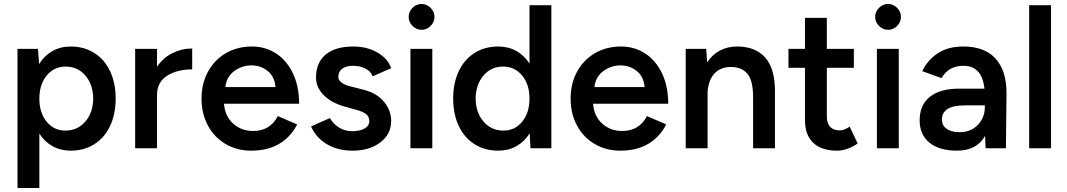

<svg xmlns="http://www.w3.org/2000/svg" viewBox="-20 -746 5370 966"><path d="M68 -500H171L177 -424Q203 -466 243.5 -489Q284 -512 336 -512Q403 -512 454.5 -479.5Q506 -447 534 -387.5Q562 -328 562 -250Q562 -172 534 -112.5Q506 -53 454.5 -20.5Q403 12 336 12Q285 12 245 -10Q205 -32 178 -74V200H68ZM309 -89Q370 -89 409 -134Q448 -179 449 -250Q448 -321 409.5 -366Q371 -411 310 -411Q252 -411 215 -366Q178 -321 178 -250Q178 -179 214.5 -134Q251 -89 309 -89Z M660 -500H770V-410Q800 -455 847 -478.5Q894 -502 947 -502V-397Q872 -397 821 -365Q770 -333 770 -268V0H660Z M994 -250Q994 -326 1026.5 -385.5Q1059 -445 1116.5 -478.5Q1174 -512 1248 -512Q1315 -512 1369 -477Q1423 -442 1454 -376.5Q1485 -311 1485 -224H1107Q1112 -161 1153 -124Q1194 -87 1254 -87Q1339 -87 1378 -162L1475 -120Q1443 -57 1385 -22.5Q1327 12 1244 12Q1172 12 1115 -21.5Q1058 -55 1026 -114.5Q994 -174 994 -250ZM1366 -308Q1362 -360 1327 -388.5Q1292 -417 1245 -417Q1197 -417 1158 -388Q1119 -359 1114 -308Z M1545 -110 1640 -152Q1656 -123 1685.5 -104.5Q1715 -86 1751 -86Q1791 -86 1814.5 -99.5Q1838 -113 1838 -137Q1838 -160 1820.5 -173Q1803 -186 1767 -195L1721 -208Q1651 -226 1610.5 -265.5Q1570 -305 1570 -356Q1570 -431 1618.5 -471.5Q1667 -512 1758 -512Q1826 -512 1878.5 -482Q1931 -452 1948 -403L1855 -362Q1846 -387 1818.5 -401Q1791 -415 1755 -415Q1721 -415 1701.5 -400Q1682 -385 1682 -359Q1682 -343 1699 -330Q1716 -317 1749 -310L1807 -295Q1876 -278 1912 -234Q1948 -190 1948 -138Q1948 -71 1893.5 -29.5Q1839 12 1754 12Q1679 12 1624 -21Q1569 -54 1545 -110Z M2045 -500H2155V0H2045ZM2036 -661Q2036 -687 2055.5 -706.5Q2075 -726 2101 -726Q2127 -726 2146.5 -706.5Q2166 -687 2166 -661Q2166 -635 2146.5 -615.5Q2127 -596 2101 -596Q2075 -596 2055.5 -615.5Q2036 -635 2036 -661Z M2645 -75Q2618 -33 2578 -10.5Q2538 12 2486 12Q2419 12 2367.5 -20.5Q2316 -53 2288 -112.5Q2260 -172 2260 -250Q2260 -328 2288 -387.5Q2316 -447 2367.5 -479.5Q2419 -512 2486 -512Q2537 -512 2577 -490Q2617 -468 2644 -426V-720H2754V0H2649ZM2513 -89Q2571 -89 2607.5 -134Q2644 -179 2644 -250Q2644 -321 2607 -366Q2570 -411 2512 -411Q2451 -411 2412.5 -366Q2374 -321 2373 -250Q2374 -179 2413 -134Q2452 -89 2513 -89Z M2851 -250Q2851 -326 2883.5 -385.5Q2916 -445 2973.5 -478.5Q3031 -512 3105 -512Q3172 -512 3226 -477Q3280 -442 3311 -376.5Q3342 -311 3342 -224H2964Q2969 -161 3010 -124Q3051 -87 3111 -87Q3196 -87 3235 -162L3332 -120Q3300 -57 3242 -22.5Q3184 12 3101 12Q3029 12 2972 -21.5Q2915 -55 2883 -114.5Q2851 -174 2851 -250ZM3223 -308Q3219 -360 3184 -388.5Q3149 -417 3102 -417Q3054 -417 3015 -388Q2976 -359 2971 -308Z M3430 -500H3533L3538 -432Q3563 -471 3601.5 -491.5Q3640 -512 3689 -512Q3781 -512 3830.5 -456Q3880 -400 3879 -282V0H3769V-256Q3769 -342 3740 -375.5Q3711 -409 3657 -409Q3606 -409 3575.5 -377Q3545 -345 3540 -285V0H3430Z M4030 -141V-405H3947V-500H4030V-656H4140V-500H4276V-405H4140V-161Q4140 -126 4156.5 -108Q4173 -90 4205 -90Q4228 -90 4255 -109L4295 -24Q4242 12 4192 12Q4113 12 4071.5 -27.5Q4030 -67 4030 -141Z M4392 -500H4502V0H4392ZM4383 -661Q4383 -687 4402.5 -706.5Q4422 -726 4448 -726Q4474 -726 4493.5 -706.5Q4513 -687 4513 -661Q4513 -635 4493.5 -615.5Q4474 -596 4448 -596Q4422 -596 4402.5 -615.5Q4383 -635 4383 -661Z M4936 -62Q4894 12 4795 12Q4706 12 4656.5 -28Q4607 -68 4607 -141Q4607 -218 4658.5 -259Q4710 -300 4805 -300H4933Q4921 -415 4827 -415Q4753 -415 4717 -353L4620 -388Q4646 -443 4697.5 -477.5Q4749 -512 4827 -512Q4935 -512 4990 -450Q5045 -388 5044 -274L5041 0H4939ZM4809 -81Q4864 -81 4899.5 -117.5Q4935 -154 4935 -207V-216H4840Q4775 -216 4747 -197.5Q4719 -179 4719 -144Q4719 -115 4742.5 -98Q4766 -81 4809 -81Z M5158 -720H5268V0H5158Z"/></svg>

Font: Oak Sans SemiBold
Style: Regular
Weight: 600
Designer: Erik Kennedy, Walven
Foundry: Erik Kennedy, Walven
Version: Version 1.000